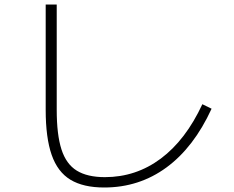

<svg xmlns="http://www.w3.org/2000/svg" viewBox="-20 -790 1040 853"><path d="M443 43Q350 43 293 8.5Q236 -26 209.5 -102Q183 -178 183 -302V-770H232V-302Q232 -192 253 -126.5Q274 -61 321 -32Q368 -3 446 -3Q584 -3 694.5 -85.5Q805 -168 879 -327L920 -307Q841 -135 719.5 -46Q598 43 443 43Z"/></svg>

Font: M PLUS 2 Light
Style: Regular
Weight: 300
Designer: Coji Morishita
Foundry: UNDERFOREST DESIGN
Version: Version 1.001